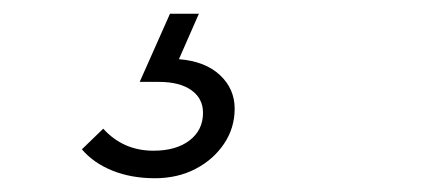

<svg xmlns="http://www.w3.org/2000/svg" viewBox="-20 -20 640 279"><path d="M205 239Q171 239 143.5 228Q116 217 99 197L130 167Q159 199 203 199Q236 199 255.5 184Q275 169 275 144Q275 123 258 111Q241 99 211 99H183L227 0H269L240 66Q278 69 299.5 89Q321 109 321 138Q321 166 305.5 189Q290 212 264 225.5Q238 239 205 239Z"/></svg>

Font: Red Hat Text
Style: Italic
Weight: 400
Italic angle: -12°
Designer: Pentagram, MCKL
Foundry: Pentagram, MCKL
Version: Version 1.023